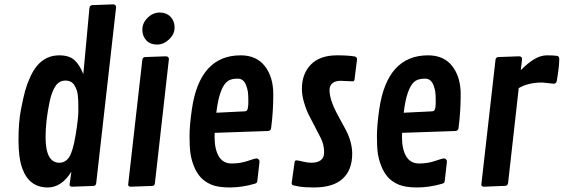

<svg xmlns="http://www.w3.org/2000/svg" viewBox="-20 -846 2560 872"><path d="M304.2 -66.4Q259.8 5.4 196.8 5.4Q112.3 5.4 81.1 -81.5Q64 -128.4 64 -209.7Q64 -291 75 -347.7Q85.9 -404.3 94.2 -433.8Q102.5 -463.4 116.5 -494.6Q130.4 -525.9 147.9 -546.9Q188 -594.7 249 -594.7Q293.9 -594.7 317.9 -573.2Q341.8 -551.8 358.4 -509.3L386.2 -809.6Q387.7 -822.3 399.4 -822.8L495.1 -826.2Q507.3 -824.7 507.3 -813L417 -14.6Q415.5 -2 404.3 -1.5L306.2 2Q295.9 1 295.9 -7.3ZM187 -223.6Q187 -106.9 249.5 -106.9Q276.9 -106.9 293.9 -132.1Q311 -157.2 323.5 -232.9Q335.9 -308.6 335.9 -343.3Q335.9 -377.9 335.4 -387.2Q335 -396.5 333.5 -411.9Q332 -427.2 328.1 -437.7Q324.2 -448.2 317.9 -459Q305.2 -480 276.9 -480Q248.5 -480 231.9 -454.8Q215.3 -429.7 206.1 -387.7Q187 -297.9 187 -223.6Z M692.9 -643.6Q662.6 -643.6 644.5 -662.6Q626.5 -681.6 626.5 -711.7Q626.5 -741.7 650.6 -765.4Q674.8 -789.1 705.1 -789.1Q735.4 -789.1 754.2 -770Q772.9 -751 772.9 -720.9Q772.9 -690.9 748 -667.2Q723.1 -643.6 692.9 -643.6ZM747.1 -577.6 683.6 -14.6Q682.6 -7.8 680.2 -4.9Q677.7 -2 670.9 -1.5L572.8 2Q562 1 562 -7.3L626.5 -575.2Q628.4 -585.9 638.7 -586.9L733.9 -590.3Q747.1 -589.4 747.1 -577.6Z M851.6 -350.6Q887.2 -594.7 1073.2 -594.7Q1145 -594.7 1183.1 -545.4Q1221.2 -496.1 1221.2 -417.5Q1221.2 -338.9 1211.4 -264.6Q1210 -251.5 1196.3 -251L955.1 -242.7Q954.6 -235.4 954.6 -223.1Q954.6 -168 973.9 -135.7Q993.2 -103.5 1032.2 -103.5Q1071.3 -103.5 1104.7 -115Q1138.2 -126.5 1144 -126.5Q1149.9 -126.5 1154.3 -122.6Q1158.7 -118.7 1158.7 -111.8L1148.9 -25.9Q1148.4 -18.6 1146.2 -16.4Q1144 -14.2 1137.7 -11.7Q1078.6 5.4 1023.9 5.4Q969.2 5.4 939 -7.8Q908.7 -21 890.4 -41.7Q872.1 -62.5 860.6 -91.6Q849.1 -120.6 845 -149.2Q840.8 -177.7 840.8 -227.5Q840.8 -277.3 851.6 -350.6ZM966.8 -365.2 962.4 -334 1089.8 -340.3Q1098.1 -340.8 1100.6 -343.3Q1107.9 -350.6 1107.9 -383.5Q1107.9 -416.5 1105.7 -429.9Q1103.5 -443.4 1098.1 -457.5Q1086.9 -488.8 1059.8 -488.8Q1032.7 -488.8 1017.1 -479.5Q982.4 -458 966.8 -365.2Z M1582 -476.6 1526.9 -479Q1503.4 -479 1490 -468.3Q1476.6 -457.5 1476.6 -437.3Q1476.6 -417 1483.9 -392.6Q1493.7 -359.9 1517.8 -316.4Q1542 -272.9 1551.3 -254.9Q1579.6 -198.7 1579.6 -147.9Q1579.6 -74.2 1536.4 -34.4Q1493.2 5.4 1405.3 5.4Q1361.8 5.4 1335.9 0.7Q1310.1 -3.9 1307.4 -6.6Q1304.7 -9.3 1304.7 -15.1L1317.4 -105.5Q1318.4 -117.7 1325.9 -117.7Q1333.5 -117.7 1355 -112.3Q1376.5 -106.9 1392.6 -106.9Q1452.1 -106.9 1452.1 -154.3Q1452.1 -188 1437.7 -217.3Q1423.3 -246.6 1406.5 -277.8Q1389.6 -309.1 1380.4 -327.9Q1371.1 -346.7 1361.1 -379.9Q1351.1 -413.1 1351.1 -442.4Q1351.1 -510.7 1391.8 -552.7Q1432.6 -594.7 1510.7 -594.7Q1561 -594.7 1589.4 -589.8Q1601.6 -587.9 1601.6 -577.1L1590.8 -490.2Q1590.8 -476.6 1582 -476.6Z M1702.6 -350.6Q1738.3 -594.7 1924.3 -594.7Q1996.1 -594.7 2034.2 -545.4Q2072.3 -496.1 2072.3 -417.5Q2072.3 -338.9 2062.5 -264.6Q2061 -251.5 2047.4 -251L1806.2 -242.7Q1805.7 -235.4 1805.7 -223.1Q1805.7 -168 1825 -135.7Q1844.2 -103.5 1883.3 -103.5Q1922.4 -103.5 1955.8 -115Q1989.3 -126.5 1995.1 -126.5Q2001 -126.5 2005.4 -122.6Q2009.8 -118.7 2009.8 -111.8L2000 -25.9Q1999.5 -18.6 1997.3 -16.4Q1995.1 -14.2 1988.8 -11.7Q1929.7 5.4 1875 5.4Q1820.3 5.4 1790 -7.8Q1759.8 -21 1741.5 -41.7Q1723.1 -62.5 1711.7 -91.6Q1700.2 -120.6 1696 -149.2Q1691.9 -177.7 1691.9 -227.5Q1691.9 -277.3 1702.6 -350.6ZM1817.9 -365.2 1813.5 -334 1940.9 -340.3Q1949.2 -340.8 1951.7 -343.3Q1959 -350.6 1959 -383.5Q1959 -416.5 1956.8 -429.9Q1954.6 -443.4 1949.2 -457.5Q1938 -488.8 1910.9 -488.8Q1883.8 -488.8 1868.2 -479.5Q1833.5 -458 1817.9 -365.2Z M2494.6 -465.8 2442.4 -471.2Q2378.9 -471.2 2335.9 -445.8L2287.6 -15.1Q2285.6 -2.9 2275.4 -2L2176.8 2Q2166 1 2166 -7.3L2230.5 -575.2Q2232.4 -585.9 2242.7 -586.9L2337.9 -590.3Q2351.1 -589.8 2351.1 -577.6L2345.2 -527.3Q2376.5 -559.1 2405.8 -576.9Q2435.1 -594.7 2464.6 -594.7Q2494.1 -594.7 2509.8 -592.3Q2520 -590.3 2520 -578.6Q2520 -544.9 2508.8 -478.5Q2506.3 -465.8 2494.6 -465.8Z"/></svg>

Font: Contrail One
Style: Regular
Weight: 400
Designer: Riccardo De Franceschi
Foundry: Sorkin Type Co.
Version: Version 1.003